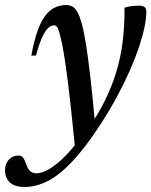

<svg xmlns="http://www.w3.org/2000/svg" viewBox="-97 -487 600 761"><path d="M45.5 -266.5H27Q37.5 -323.5 51 -362.2Q64.5 -401 81.8 -424Q99 -447 120 -457Q141 -467 165.5 -467Q180 -467 190.8 -460.8Q201.5 -454.5 210.2 -438.5Q219 -422.5 227 -394Q235 -366 243.8 -311.5Q252.5 -257 262 -174Q271.5 -91 281.5 23.5L201 106Q192.5 18 185.2 -49Q178 -116 171.8 -165.2Q165.5 -214.5 160 -250Q154.5 -285.5 149.5 -311Q142.5 -344 137.5 -360.2Q132.5 -376.5 128 -381.5Q123.5 -386.5 117.5 -386.5Q106 -386.5 94.5 -376.5Q83 -366.5 70.8 -340.5Q58.5 -314.5 45.5 -266.5ZM235 38.5 250.5 26Q290 -31 317.8 -86.5Q345.5 -142 363.2 -199.5Q381 -257 389 -320.2Q397 -383.5 396.5 -456.5Q412 -461.5 426.5 -463Q441 -464.5 454.5 -464.5Q469 -464.5 476 -459Q483 -453.5 483 -441.5Q483 -415.5 475.8 -379.8Q468.5 -344 453.8 -300Q439 -256 417 -206.2Q395 -156.5 366 -102.8Q337 -49 301 6.5Q241 98.5 189.8 152.8Q138.5 207 92.5 230.5Q46.5 254 1 254Q-40 254 -58.5 235.5Q-77 217 -77 188Q-77 162.5 -62.2 146Q-47.5 129.5 -24.5 129.5Q-12.5 129.5 -6 137.2Q0.5 145 7.5 165.5Q14.5 185.5 24.2 192.8Q34 200 47.5 200Q70.5 200 101.8 180.8Q133 161.5 167.8 125.2Q202.5 89 235 38.5Z"/></svg>

Font: Newsreader 36pt Medium
Style: Italic
Weight: 500
Italic angle: -17°
Designer: Hugues Gentile
Foundry: Production Type
Version: Version 1.003